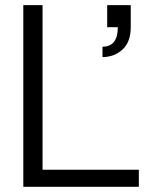

<svg xmlns="http://www.w3.org/2000/svg" viewBox="-20 -720 595 740"><path d="M69.8 0V-700.2H144V-65.9H515.1V0ZM434.1 -615.2H393.1V-700.2H483.9V-615.2Q483.9 -558.1 452.1 -529.1Q420.4 -500 375 -500V-540Q434.1 -540 434.1 -615.2Z"/></svg>

Font: LT Superior
Style: Regular
Weight: 400
Designer: Daniel Lyons
Foundry: LyonsType
Version: Version 1.000